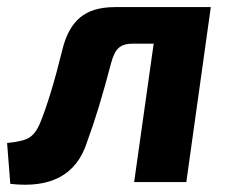

<svg xmlns="http://www.w3.org/2000/svg" viewBox="-36 -513 649 541"><path d="M558 -493 489 0H342L397 -390H338Q312 -390 298.5 -378Q285 -366 277 -335Q242 -201 209 -112Q165 25 -7 5L-16 -110Q31 -115 46 -125Q64 -136 76 -164Q107 -239 140 -374Q155 -435 190 -464Q225 -493 288 -493Z"/></svg>

Font: Exo 2.0
Style: Bold Italic
Weight: 700
Italic angle: -8°
Designer: Natanael Gama
Version: Version 1.001;PS 001.001;hotconv 1.0.70;makeotf.lib2.5.58329